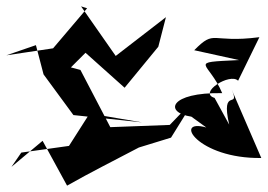

<svg xmlns="http://www.w3.org/2000/svg" viewBox="-159 -709 842 604"><g transform="rotate(90 262.0 -407.0)"><path d="M353 -520 360 -333 180 -239 172 -209 126 -255 236 -378 107 -484 14 -508 136 -350 -20 -241 -14 -260 112 -153 134 -6 102 -99 194 -123 322 -217 345 -433 317 -268 419 -203 440 -53 485 -22 403 -120 544 -197C502 -271 464 -347 424 -423L393 -524L269 -601ZM268 -661C252 -608 188 -710 214 -735L77 -802C97 -647 50 -664 118 -597L149 -738C157 -572 151 -642 253 -685C250 -519 314 -501 327 -588L361 -635C331 -528 460 -608 457 -808L242 -715C307 -743 230 -679 352 -707Z"/></g></svg>

Font: Asimov Silicon
Style: Regular
Weight: 400
Designer: Google
Version: Version 2.000980; 2014